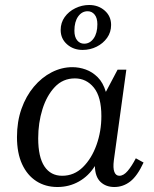

<svg xmlns="http://www.w3.org/2000/svg" viewBox="-20 -739 615 769"><path d="M48 -190Q48 -252 66 -303Q84 -354 115.5 -391.5Q147 -429 187 -449.5Q227 -470 270 -470Q297 -470 323.5 -460.5Q350 -451 371.5 -429.5Q393 -408 404 -371L451 -460H486L436 -97Q432 -66 438 -50.5Q444 -35 458 -35Q475 -35 491.5 -54.5Q508 -74 524 -105L555 -88Q530 -34 501.5 -12Q473 10 438 10Q404 10 382.5 -10.5Q361 -31 360 -74Q335 -34 296 -12Q257 10 210 10Q162 10 125.5 -13.5Q89 -37 68.5 -81.5Q48 -126 48 -190ZM133 -185Q133 -110 158 -72.5Q183 -35 229 -35Q277 -35 312 -69.5Q347 -104 366.5 -158.5Q386 -213 386 -274Q386 -351 356 -388Q326 -425 280 -425Q232 -425 199.5 -390.5Q167 -356 150 -301.5Q133 -247 133 -185ZM337 -719Q374 -719 399.5 -696.5Q425 -674 425 -639Q425 -610 409 -587.5Q393 -565 367 -552Q341 -539 311 -539Q274 -539 248.5 -561.5Q223 -584 223 -619Q223 -648 239 -670.5Q255 -693 281.5 -706Q308 -719 337 -719ZM317 -564Q340 -564 355 -585Q370 -606 370 -642Q370 -667 359 -680.5Q348 -694 331 -694Q308 -694 293 -673Q278 -652 278 -616Q278 -591 289 -577.5Q300 -564 317 -564Z"/></svg>

Font: Brygada 1918
Style: Italic
Weight: 400
Italic angle: -8°
Designer: Mateusz Machalski | Borys Kosmynka | Przemek Hoffer
Foundry: NIEPODLEGLA 2018
Version: Version 3.006